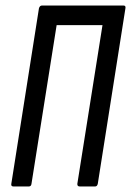

<svg xmlns="http://www.w3.org/2000/svg" viewBox="-20 -675 474 695"><path d="M29 0Q19 0 21 -10L121 -645Q124 -655 132 -655H427Q436 -655 434 -645L334 -10Q332 0 324 0H269Q259 0 260 -10L351 -584H185L94 -10Q93 0 84 0Z"/></svg>

Font: Sofia Sans Extra Condensed Medium
Style: Italic
Weight: 500
Italic angle: -9°
Version: Version 4.100